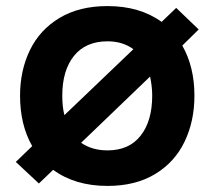

<svg xmlns="http://www.w3.org/2000/svg" viewBox="-20 -595 706 632"><path d="M580 -445Q620 -375 620 -280Q620 -196 587.5 -128.5Q555 -61 490.5 -22Q426 17 334 17Q227 17 155 -36L108 9L32 -62L86 -114Q46 -184 46 -280Q46 -363 78.5 -430Q111 -497 176 -536Q241 -575 334 -575Q440 -575 512 -523L560 -569L634 -498ZM192 -216 419 -433Q384 -459 334 -459Q262 -459 223.5 -411Q185 -363 185 -280Q185 -243 192 -216ZM474 -343 247 -125Q283 -100 334 -100Q405 -100 443 -148.5Q481 -197 481 -280Q481 -310 474 -343Z"/></svg>

Font: Biryani
Style: Bold
Weight: 700
Designer: Dan Reynolds and Mathieu Reguer
Foundry: Dan Reynolds and Mathieu Reguer
Version: Version 1.004; ttfautohint (v1.1) -l 5 -r 5 -G 72 -x 0 -D la